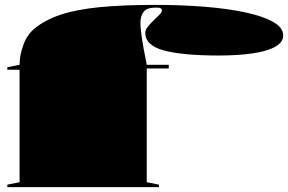

<svg xmlns="http://www.w3.org/2000/svg" viewBox="-20 -765 1178 785"><path d="M10 0V-10L60 -20V-480H10V-490L60 -500Q60 -539 75.5 -581.5Q91 -624 122 -649Q165 -684 228 -705Q291 -726 385 -735.5Q479 -745 615 -745Q721 -745 815.5 -737.5Q910 -730 982.5 -714.5Q1055 -699 1096.5 -675.5Q1138 -652 1138 -620Q1138 -592 1104.5 -573.5Q1071 -555 1011.5 -546.5Q952 -538 875 -538Q728 -538 651 -558.5Q574 -579 574 -631Q574 -643 584.5 -656Q595 -669 608 -681.5Q621 -694 631.5 -704.5Q642 -715 642 -722Q642 -728 637 -731Q632 -734 618 -734Q581 -734 567.5 -717Q554 -700 554 -670Q554 -656 557.5 -628.5Q561 -601 567 -567.5Q573 -534 580 -500H670V-485H580V-20L630 -10V0Z"/></svg>

Font: Kalnia Expanded
Style: Bold
Weight: 700
Width: 7
Designer: Frida Medrano
Foundry: Frida Medrano
Version: Version 1.105